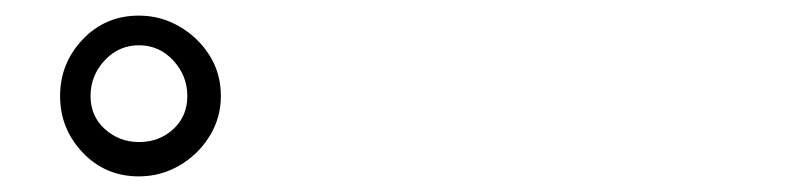

<svg xmlns="http://www.w3.org/2000/svg" viewBox="-20 -853 1040 246"><path d="M220 -730Q220 -756 202 -775.5Q184 -795 158 -795Q132 -795 114 -775.5Q96 -756 96 -730Q96 -704 114.5 -687.5Q133 -671 158 -671Q184 -671 202 -687.5Q220 -704 220 -730ZM263 -730Q263 -702 248.5 -678.5Q234 -655 210 -641Q186 -627 158 -627Q115 -627 86 -657.5Q57 -688 57 -730Q57 -772 86 -802.5Q115 -833 158 -833Q186 -833 210 -819Q234 -805 248.5 -782Q263 -759 263 -730Z"/></svg>

Font: Kaisei Tokumin
Style: Bold
Weight: 700
Designer: Font-Kai, 金井和夫
Foundry: KAZUO KANAI
Version: Version 5.003